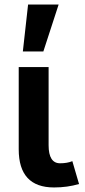

<svg xmlns="http://www.w3.org/2000/svg" viewBox="-20 -806 373 841"><path d="M216.8 15.1Q62 15.1 62 -151.9V-512.2H192.9V-169.9Q192.9 -90.8 243.2 -90.8Q274.4 -90.8 296.9 -100.1L326.2 0Q274.9 15.1 216.8 15.1ZM169.9 -580.6H80.1L103 -786.1H236.8Z"/></svg>

Font: Cadman
Style: Bold
Weight: 700
Designer: Paul James MIller
Foundry: High-Logic / Made with FontCreator
Version: Version 2.114;March 28, 2021;FontCreator 13.0.0.2683 64-bit